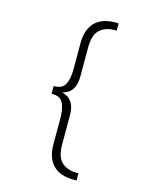

<svg xmlns="http://www.w3.org/2000/svg" viewBox="-145 -900 940 1201"><g transform="rotate(15 325.0 -300.0)"><path d="M449.5 208.5Q362.5 208.5 317.2 161.8Q272 115 272 26.5V-140.5Q272 -202.5 254 -239Q236 -275.5 182.5 -275.5H179V-325H182.5Q236 -325 254 -361.5Q272 -398 272 -459.5V-627Q272 -715.5 317.2 -762.2Q362.5 -809 449.5 -809H470.5V-762H459Q398 -762 361.5 -729Q325 -696 325 -613V-427.5Q325 -379 310.5 -352.2Q296 -325.5 276 -314.2Q256 -303 240 -300Q256 -297.5 276 -286Q296 -274.5 310.5 -247.8Q325 -221 325 -172.5V13Q325 96 361.5 129Q398 162 459 162H470.5V208.5Z"/></g></svg>

Font: Trispace ExtraLight
Style: Regular
Weight: 200
Designer: Tyler Finck
Foundry: Etcetera Type Company
Version: Version 1.210; ttfautohint (v1.8.3)